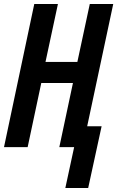

<svg xmlns="http://www.w3.org/2000/svg" viewBox="-22 -734 585 958"><path d="M418 204 485 -104H413L543 -714H426L364 -425H205L267 -714H149L-2 0H116L184 -320H342L274 0H348L304 204Z"/></svg>

Font: Noto Sans Display Condensed
Style: Bold Italic
Weight: 700
Width: 3
Designer: Monotype Design team
Foundry: Monotype Imaging Inc.
Version: 1.000